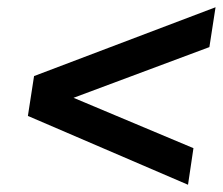

<svg xmlns="http://www.w3.org/2000/svg" viewBox="-20 -615 615 530"><path d="M499 -105 57 -295 74 -405 575 -595 558 -485 183 -345 514 -206Z"/></svg>

Font: MuseoModerno Thin Medium
Style: Italic
Weight: 500
Italic angle: -9°
Version: Version 1.003